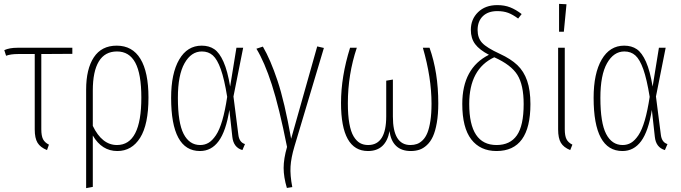

<svg xmlns="http://www.w3.org/2000/svg" viewBox="-20 -765 3493 985"><path d="M351.1 -488.8 191.9 -487.8V-102.1Q191.9 -68.4 200.7 -51Q209.5 -33.7 231 -22.9L221.2 4.9Q187 -8.8 172.6 -32.5Q158.2 -56.2 158.2 -101.1V-487.8H71.8Q34.7 -487.8 11.2 -479L2 -507.8Q28.3 -520 69.8 -520H351.1Z M578.6 -530.8Q659.2 -530.8 700.4 -463.1Q741.7 -395.5 741.7 -264.2Q741.7 -126.5 699 -58.3Q656.2 9.8 582 9.8Q502.4 9.8 456.1 -69.8V193.8L421.9 200.2V-305.2Q421.9 -411.1 461.4 -470.9Q501 -530.8 578.6 -530.8ZM580.1 -21Q705.1 -21 705.1 -264.2Q705.1 -385.7 674.1 -443.4Q643.1 -501 580.1 -501Q518.1 -501 487.1 -450Q456.1 -398.9 456.1 -300.8V-119.1Q503.4 -21 580.1 -21Z M1014.6 -530.8Q1052.7 -530.8 1079.3 -512.7Q1106 -494.6 1126.7 -447.8Q1147.5 -400.9 1160.6 -320.8L1192.9 -520H1227.5L1177.7 -270L1202.6 -75.2Q1207 -34.7 1236.8 -25.9L1223.6 4.9Q1177.7 -8.3 1171.9 -63L1156.7 -201.2Q1139.2 -91.8 1101.8 -41Q1064.5 9.8 1005.9 9.8Q857.9 9.8 857.9 -263.2Q857.9 -388.7 899.4 -459.7Q940.9 -530.8 1014.6 -530.8ZM1015.6 -501Q960.9 -501 926.8 -440.7Q892.6 -380.4 892.6 -263.2Q892.6 -134.8 922.1 -77.9Q951.7 -21 1006.8 -21Q1030.8 -21 1050 -32.5Q1069.3 -43.9 1087.6 -71Q1106 -98.1 1120.4 -147.5Q1134.8 -196.8 1145.5 -268.1Q1130.9 -358.9 1112.8 -409.7Q1094.7 -460.4 1072 -480.7Q1049.3 -501 1015.6 -501Z M1328.6 -525.9Q1367.7 -459 1403.8 -350.8Q1439.9 -242.7 1473.6 -53.2L1607.4 -526.9L1641.6 -519L1490.7 -14.2Q1473.1 44.9 1470.5 89.6Q1467.8 134.3 1479.5 194.8L1451.7 199.2Q1435.1 143.6 1435.1 96.4Q1435.1 49.3 1452.6 -11.2Q1412.1 -214.8 1374.5 -331.1Q1336.9 -447.3 1295.4 -515.1Z M2183.6 -520Q2228.5 -394 2228.5 -234.9Q2228.5 -178.2 2220.9 -135Q2213.4 -91.8 2200.9 -64.7Q2188.5 -37.6 2169.9 -20.5Q2151.4 -3.4 2131.3 3.2Q2111.3 9.8 2087.4 9.8Q2039.6 9.8 2012 -16.6Q1984.4 -43 1978.5 -92.8Q1959.5 9.8 1867.7 9.8Q1729.5 9.8 1729.5 -236.8Q1729.5 -372.1 1775.9 -520H1810.5Q1764.6 -383.3 1764.6 -234.9Q1764.6 -174.3 1772.2 -131.6Q1779.8 -88.9 1794.2 -65.2Q1808.6 -41.5 1826.7 -31.2Q1844.7 -21 1868.7 -21Q1961.4 -21 1961.4 -168V-351.1L1995.6 -356.9V-167Q1995.6 -21 2085.4 -21Q2104 -21 2119.1 -26.4Q2134.3 -31.7 2148.7 -45.9Q2163.1 -60.1 2172.6 -83.5Q2182.1 -106.9 2188 -144.8Q2193.8 -182.6 2193.8 -232.9Q2193.8 -366.7 2149.4 -520Z M2544.4 -488.8Q2600.6 -462.9 2634 -431.2Q2667.5 -399.4 2684.3 -350.8Q2701.2 -302.2 2701.2 -231Q2701.2 9.8 2527.3 9.8Q2443.8 9.8 2397.7 -50Q2351.6 -109.9 2351.6 -231.9Q2351.6 -415.5 2488.3 -483.9Q2439.5 -509.3 2417.5 -538.8Q2395.5 -568.4 2395.5 -611.8Q2395.5 -666.5 2432.6 -702.6Q2469.7 -738.8 2531.2 -738.8Q2568.4 -738.8 2597.4 -727.3Q2626.5 -715.8 2656.2 -692.9L2638.2 -669.9Q2610.4 -690.4 2586.7 -699.2Q2563 -708 2531.2 -708Q2483.9 -708 2457 -681.9Q2430.2 -655.8 2430.2 -610.8Q2430.2 -570.3 2453.4 -545.2Q2476.6 -520 2544.4 -488.8ZM2527.3 -21Q2597.2 -21 2631.8 -70.8Q2666.5 -120.6 2666.5 -231Q2666.5 -329.1 2634.3 -380.9Q2602.1 -432.6 2515.6 -471.2Q2387.2 -411.1 2387.2 -231.9Q2387.2 -21 2527.3 -21Z M2848.1 -745.1 2886.2 -743.2 2872.6 -602.1H2848.1ZM2877.4 -520V-102.1Q2877.4 -68.4 2886.2 -51Q2895 -33.7 2916.5 -22.9L2905.3 4.9Q2871.6 -8.8 2857.4 -32.5Q2843.3 -56.2 2843.3 -101.1V-520Z M3182.1 -530.8Q3220.2 -530.8 3246.8 -512.7Q3273.4 -494.6 3294.2 -447.8Q3314.9 -400.9 3328.1 -320.8L3360.4 -520H3395L3345.2 -270L3370.1 -75.2Q3374.5 -34.7 3404.3 -25.9L3391.1 4.9Q3345.2 -8.3 3339.4 -63L3324.2 -201.2Q3306.6 -91.8 3269.3 -41Q3231.9 9.8 3173.3 9.8Q3025.4 9.8 3025.4 -263.2Q3025.4 -388.7 3066.9 -459.7Q3108.4 -530.8 3182.1 -530.8ZM3183.1 -501Q3128.4 -501 3094.2 -440.7Q3060.1 -380.4 3060.1 -263.2Q3060.1 -134.8 3089.6 -77.9Q3119.1 -21 3174.3 -21Q3198.2 -21 3217.5 -32.5Q3236.8 -43.9 3255.1 -71Q3273.4 -98.1 3287.8 -147.5Q3302.2 -196.8 3313 -268.1Q3298.3 -358.9 3280.3 -409.7Q3262.2 -460.4 3239.5 -480.7Q3216.8 -501 3183.1 -501Z"/></svg>

Font: Fira Sans Compressed UltraLight
Style: Regular
Weight: 200
Width: 1
Designer: Carrois Corporate & Edenspiekermann AG
Foundry: Carrois Corporate GbR & Edenspiekermann AG
Version: Version 4.203;PS 004.203;hotconv 1.0.88;makeotf.lib2.5.64775